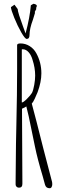

<svg xmlns="http://www.w3.org/2000/svg" viewBox="-20 -991 323 1021"><path d="M219 -10 207 -54Q179 -147 166 -211Q158 -246 146 -308Q132 -380 120 -425L110 -419L97 -413L99 -28V-13Q99 7 81 7Q73 7 68 2Q63 -3 63 -10V-25L65 -227L67 -324Q71 -499 71 -622V-751Q71 -760 89 -760Q115 -760 137.5 -746Q160 -732 173 -708Q200 -659 200 -601Q200 -555 180 -501Q174 -486 165 -466.5Q156 -447 149 -440Q170 -363 210 -203L257 -23Q258 -20 258 -12Q258 -3 254.5 3.5Q251 10 244 10Q224 10 219 -10ZM150 -497Q157 -511 162 -539Q167 -567 167 -589Q167 -630 153 -673Q146 -698 132 -713.5Q118 -729 101 -729H99Q98 -728 96 -728V-446Q104 -446 123 -465Q142 -484 150 -497ZM38 -953 57 -966 74 -943Q74 -935 82 -909Q92 -881 101.5 -853Q111 -825 116 -813Q139 -900 144 -963L158 -971Q176 -968 176 -959Q176 -958 172 -948L173 -943L165 -928L166 -922L155 -886Q137 -838 137 -805Q137 -784 122 -784Q113 -784 93 -819Q73 -854 56 -896Q39 -938 38 -953Z"/></svg>

Font: Amatic SC
Style: Regular
Weight: 400
Designer: Multiple Designers
Foundry: Vernon Adams
Version: Version 2.505